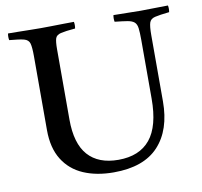

<svg xmlns="http://www.w3.org/2000/svg" viewBox="-79 -785 925 881"><g transform="rotate(-10 383.5 -345.0)"><path d="M14 -701Q34 -701 62.5 -700.5Q91 -700 119.5 -699.5Q148 -699 167 -699Q186 -699 214.5 -699.5Q243 -700 272 -700.5Q301 -701 321 -701Q324 -686 321 -670Q275 -666 254 -661Q233 -656 228 -641Q223 -626 223 -590V-263Q223 -151 271.5 -96.5Q320 -42 413 -42Q511 -42 561 -103Q611 -164 611 -292V-566Q611 -601 608.5 -620.5Q606 -640 595.5 -649Q585 -658 564 -661.5Q543 -665 505 -669Q502 -684 505 -700Q532 -700 570 -699Q608 -698 631 -698Q656 -698 693.5 -699Q731 -700 759 -700Q762 -685 759 -669Q713 -664 692 -659Q671 -654 665.5 -637Q660 -620 660 -579V-271Q660 -138 591 -63.5Q522 11 382 11Q302 11 241.5 -15Q181 -41 147 -95.5Q113 -150 113 -233V-577Q113 -619 108 -637Q103 -655 82 -660.5Q61 -666 14 -670Q11 -685 14 -701Z"/></g></svg>

Font: Tiro Bangla
Style: Regular
Weight: 400
Designer: Bangla: John Hudson & Fiona Ross. Latin: John Hudson.
Foundry: Tiro Typeworks Ltd.
Version: Version 1.60